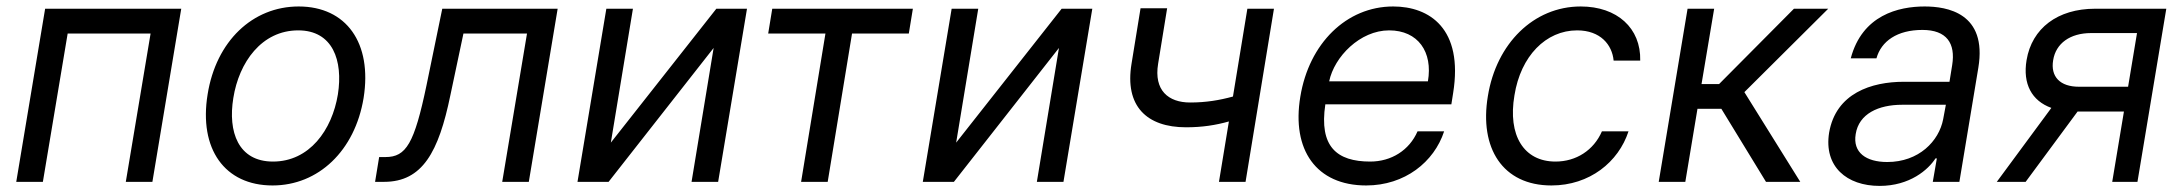

<svg xmlns="http://www.w3.org/2000/svg" viewBox="-20 -573 6877 605"><path d="M31.2 0H115.1L193.2 -467.3H454.5L376.4 0H460.2L551.1 -545.5H122.2Z M838.8 11.4C983.3 11.4 1098.4 -98 1125.7 -264.2C1153.4 -437.5 1071.4 -552.6 921.2 -552.6C775.9 -552.6 660.9 -443.2 634.2 -275.6C606.2 -103.7 687.9 11.4 838.8 11.4ZM715.2 -264.2C733 -376.4 804.3 -477.3 919.7 -477.3C1028.8 -477.3 1061.4 -382.1 1044.7 -275.6C1026.3 -163 954.9 -63.9 840.2 -63.9C730.5 -63.9 697.8 -157.7 715.2 -264.2Z M1161.9 0H1190.3C1311.1 0 1362.2 -93.8 1399.1 -272.7L1440.3 -467.3H1640.6L1562.5 0H1646.3L1737.2 -545.5H1373.6L1323.9 -304C1285.5 -120.7 1259.9 -78.1 1194.6 -78.1H1174.7Z M1904.8 -123.6 1974.4 -545.5H1890.6L1799.7 0H1897.7L2228.7 -421.9L2159.1 0H2242.9L2333.8 -545.5H2237.2Z M2400.6 -467.3H2581L2504.3 0H2588.1L2664.8 -467.3H2843.7L2856.5 -545.5H2413.4Z M2992.9 -123.6 3062.5 -545.5H2978.7L2887.8 0H2985.8L3316.8 -421.9L3247.2 0H3331L3421.9 -545.5H3325.3Z M3994.3 -545.5H3910.5L3865.1 -268.8C3822.4 -257.1 3779.8 -250 3730.1 -250C3661.6 -250 3615.4 -288.4 3629.3 -372.2L3657.7 -546.9H3573.9L3545.5 -372.2C3523.4 -238.6 3593.4 -171.9 3717.3 -171.9C3768.5 -171.9 3810.7 -178.6 3852.3 -190.3L3821 0H3904.8Z M4284.8 11.4C4406.6 11.4 4498.9 -62.5 4530.5 -159.1H4446.7C4420.8 -99.4 4364 -63.9 4297.6 -63.9C4192.5 -63.9 4136 -110.8 4156.2 -244.3H4553.3L4558.9 -279.8C4591.6 -483.3 4484 -552.6 4370 -552.6C4222.7 -552.6 4104.8 -436.1 4077.4 -268.5C4049.4 -100.9 4127.5 11.4 4284.8 11.4ZM4168.3 -316.8C4184.3 -394.2 4265.6 -477.3 4357.2 -477.3C4448.5 -477.3 4495.4 -409.1 4479.4 -316.8Z M4868.6 11.4C4989 11.4 5079.9 -62.5 5111.5 -159.1H5027.7C5001.8 -99.4 4946.4 -63.9 4881.4 -63.9C4781.6 -63.9 4730.5 -146.3 4752.1 -272.7C4771.7 -396.3 4851.2 -477.3 4949.6 -477.3C5023.1 -477.3 5060 -431.8 5064.6 -382.1H5148.4C5150.9 -484.4 5075.6 -552.6 4960.9 -552.6C4812.9 -552.6 4695 -436.1 4668.3 -269.9C4641 -106.5 4714.8 11.4 4868.6 11.4Z M5206.7 0H5290.5L5328.8 -230.1H5404.1L5544.7 0H5652.7L5476.6 -282.7L5740.8 -545.5H5632.8L5397 -308.2H5341.6L5381.4 -545.5H5297.6Z M5902.7 12.8C5997.9 12.8 6056.1 -38.4 6078.8 -73.9H6083.1L6070.3 0H6154.1L6213.8 -359.4C6242.5 -532.7 6114.3 -552.6 6044.7 -552.6C5962.4 -552.6 5848 -525.6 5811.8 -389.2H5892.8C5907.7 -443.2 5958.1 -478.7 6037.6 -478.7C6114.3 -478.7 6142.4 -436.4 6131.4 -367.9L6122.9 -315.3H5978.7C5877.8 -315.3 5764.9 -279.8 5743.6 -154.8C5726.6 -48.3 5799 12.8 5902.7 12.8ZM5827.4 -150.6C5837.4 -214.5 5899.1 -242.9 5973.7 -242.9H6111.5L6103 -197.4C6089.8 -128.2 6026.3 -62.5 5926.8 -62.5C5860.1 -62.5 5817.5 -92.3 5827.4 -150.6Z M6635.7 0H6715.2L6806.1 -545.5H6581.7C6463.8 -545.5 6382.5 -484 6365.8 -383.5C6353.3 -308.6 6382.1 -255.3 6443.9 -233L6272 0H6362.9L6526.6 -221.6H6672.6ZM6449.6 -383.5C6458.1 -436.4 6503.2 -468.8 6568.9 -468.8H6713.8L6685.7 -299.7H6530.5C6471.6 -299.7 6440.7 -331.3 6449.6 -383.5Z"/></svg>

Font: Magic Ui Pro
Style: Italic
Weight: 400
Italic angle: -9.39999°
Designer: Stefan Endress, Andreas Faust
Version: Version 1.000;FEAKit 1.0